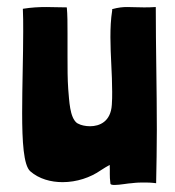

<svg xmlns="http://www.w3.org/2000/svg" viewBox="-20 -523 499 546"><path d="M294 -1C294 2 299 3 306 3C321 3 346 -2 354 -2C370 -4 380 -4 389 -4C399 -4 408 -4 424 -2C425 -54 426 -104 426 -154C426 -273 423 -387 423 -503C410 -502 399 -502 389 -502C370 -502 356 -503 342 -503C330 -503 317 -502 299 -497V-493C295 -468 294 -443 294 -417C294 -366 299 -314 299 -262C299 -250 299 -237 298 -225C295 -177 263 -164 236 -164C223 -164 210 -167 203 -171C202 -172 200 -172 199 -173C178 -189 177 -237 174 -270C172 -298 172 -330 172 -363C172 -384 172 -406 172 -427C172 -455 172 -481 170 -502C148 -502 130 -503 112 -503C91 -503 70 -502 45 -498C46 -479 46 -457 46 -434C46 -363 43 -276 43 -202C43 -120 47 -53 66 -36C91 -14 125 -5 158 -5C198 -5 237 -18 267 -39C274 -44 285 -50 292 -54C293 -35 291 -24 294 -1Z"/></svg>

Font: HEYCLAY
Style: Regular
Weight: 400
Designer: Marcelo Magalhaes
Foundry: Marcelo Magalhães
Version: Version 1.300;hotconv 1.0.109;makeotfexe 2.5.65596